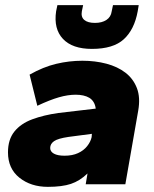

<svg xmlns="http://www.w3.org/2000/svg" viewBox="-20 -716 600 746"><path d="M166 10Q100 10 55.5 -25.5Q11 -61 11 -124Q11 -174 36 -205Q61 -236 105.5 -252.5Q150 -269 207 -277L352 -294Q350 -309 343.5 -319.5Q337 -330 327 -336Q317 -342 303.5 -345Q290 -348 274 -348Q244 -348 209 -338Q174 -328 125 -305L95 -426Q148 -456 198.5 -468Q249 -480 300 -480Q350 -480 393.5 -468.5Q437 -457 467.5 -433.5Q498 -410 512 -373.5Q526 -337 517 -286L467 0H313L320 -42Q290 -13 255.5 -1.5Q221 10 166 10ZM231 -111Q261 -111 283 -121Q305 -131 318.5 -148Q332 -165 336 -183L337 -196L246 -184Q205 -178 190 -167.5Q175 -157 175 -141Q175 -127 189.5 -119Q204 -111 231 -111ZM337 -526Q261 -526 224.5 -565Q188 -604 198 -672L203 -696H303L298 -672Q294 -650 307.5 -638.5Q321 -627 349 -627Q376 -627 393.5 -638.5Q411 -650 414 -672L419 -696H519L515 -672Q502 -601 461 -563.5Q420 -526 337 -526Z"/></svg>

Font: Gantari ExtraBold
Style: Italic
Weight: 800
Italic angle: -10°
Designer: Anugrah Pasau
Foundry: Lafontype
Version: Version 1.000